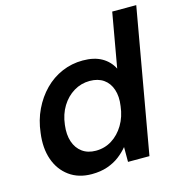

<svg xmlns="http://www.w3.org/2000/svg" viewBox="-108 -817 871 926"><g transform="rotate(-15 327.5 -354.0)"><path d="M238 12Q172 12 126 -21.5Q80 -55 60 -112.5Q40 -170 50 -244Q57 -306 82 -358Q107 -410 145 -448.5Q183 -487 232 -508Q281 -529 336 -529Q393 -529 430.5 -507.5Q468 -486 487 -448L535 -720H655L528 0H421V-74Q402 -51 376.5 -31.5Q351 -12 316.5 0Q282 12 238 12ZM286 -92Q330 -92 366 -114.5Q402 -137 426 -177Q450 -217 456 -269Q463 -316 451 -351.5Q439 -387 411.5 -406Q384 -425 343 -425Q300 -425 263.5 -403Q227 -381 203 -342Q179 -303 173 -251Q167 -203 179 -167.5Q191 -132 218.5 -112Q246 -92 286 -92Z"/></g></svg>

Font: DM Sans 11pt SemiBold
Style: Italic
Weight: 600
Italic angle: -10°
Version: Version 4.004;gftools[0.9.30]